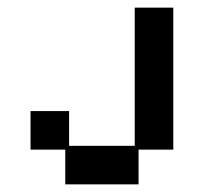

<svg xmlns="http://www.w3.org/2000/svg" viewBox="-20 -470 535 503"><path d="M151 13V-78H60V-179H161V-88H333V-450H434V-78H343V13Z"/></svg>

Font: Pixelify Sans
Style: Regular
Weight: 400
Designer: Stefie Justprince
Foundry: Typecalism Foundryline
Version: Version 1.000;February 13, 2025;FontCreator 15.0.0.3015 64-b